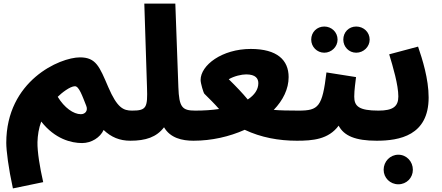

<svg xmlns="http://www.w3.org/2000/svg" viewBox="-20 -780 2466 1071"><path d="M52 271 221 236C202 153 188 67 189 13C190 -25 196 -64 210 -102C287 -4 378 18 438 18C490 18 539 -13 558 -55C600 -15 647 5 707 5C773 5 807 -30 807 -81C807 -126 781 -163 717 -163C668 -163 634 -178 584 -294C535 -408 516 -460 426 -460C314 -460 15 -330 15 17C15 59 27 157 52 271ZM431 -143C390 -143 339 -179 302 -240C323 -261 371 -299 398 -299C421 -299 439 -245 461 -190C472 -163 456 -143 431 -143Z M707 5C793 5 853 -15 895 -70C930 -10 996 5 1059 5C1125 5 1159 -30 1159 -81C1159 -126 1133 -163 1069 -163C996 -163 979 -182 975 -293L958 -760H785L800 -292C804 -180 797 -163 717 -163Z M1059 5C1161 5 1260 -18 1345 -56C1436 -13 1535 5 1636 5C1702 5 1736 -30 1736 -81C1736 -126 1710 -163 1646 -163C1587 -163 1543 -164 1507 -167C1559 -221 1590 -284 1590 -350C1590 -445 1526 -507 1379 -507C1218 -507 1099 -416 1099 -334C1099 -315 1115 -262 1120 -257C1148 -229 1177 -201 1202 -172C1162 -166 1118 -163 1069 -163ZM1256 -338C1287 -356 1328 -365 1353 -365C1406 -365 1421 -342 1421 -316C1421 -281 1400 -250 1362 -225C1333 -260 1298 -297 1256 -338Z M1967 -486C2008 -486 2042 -519 2042 -559C2042 -601 2008 -632 1967 -632C1926 -632 1895 -601 1895 -559C1895 -519 1926 -486 1967 -486ZM1789 -486C1829 -486 1863 -519 1863 -559C1863 -601 1829 -632 1789 -632C1748 -632 1716 -601 1716 -559C1716 -519 1748 -486 1789 -486ZM1636 5C1724 5 1812 -2 1869 -79C1899 -22 1963 5 2081 5C2148 5 2181 -30 2181 -81C2181 -126 2155 -163 2091 -163C1981 -163 1956 -188 1956 -241C1956 -279 1963 -322 1966 -350L1801 -376C1778 -184 1757 -163 1646 -163Z M2081 5C2208 5 2371 -24 2371 -236C2371 -340 2336 -450 2312 -520L2151 -477C2172 -408 2202 -306 2202 -242C2202 -186 2172 -163 2091 -163ZM2202 248C2248 248 2283 212 2283 167C2283 121 2248 83 2202 83C2156 83 2120 121 2120 167C2120 212 2156 248 2202 248Z"/></svg>

Font: Noto Sans Arabic UI Bk
Style: Regular
Weight: 900
Designer: Monotype Design Team, Nadine Chahine and Nizar Qandah
Foundry: Monotype Imaging Inc.
Version: Version 2.010